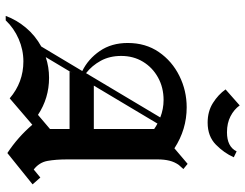

<svg xmlns="http://www.w3.org/2000/svg" viewBox="-114 -744 868 679"><g transform="rotate(90 319.5 -405.0)"><path d="M414.2 -705.8Q374.2 -705.8 344.6 -724.6Q315 -743.3 296.7 -769.2L353.3 -819.2Q367.5 -799.2 391.7 -786.7Q415.8 -774.2 448.3 -774.2Q499.2 -774.2 515.8 -808.3L536.7 -798.3Q521.7 -764.2 492.1 -735Q462.5 -705.8 414.2 -705.8ZM36.7 8.3Q50.8 -30 78.3 -62.9Q105.8 -95.8 145 -117.5L231.7 -262.5Q189.2 -283.3 160.8 -324.6Q132.5 -365.8 132.5 -423.3Q132.5 -486.7 164.6 -533.3Q196.7 -580 248.8 -605.8Q300.8 -631.7 360 -631.7Q438.3 -631.7 505 -588.3L560 -635L578.3 -620L564.2 -604.2Q553.3 -589.2 548.8 -570.8Q544.2 -552.5 544.2 -528.3V-210Q544.2 -168.3 549.6 -139.2Q555 -110 580 -90.8L608.3 -114.2L632.5 -86.7L521.7 2.5Q465 -35 421.7 -85.8L328.3 -5.8Q271.7 -54.2 197.5 -54.2Q156.7 -54.2 118.3 -37.5Q80 -20.8 52.5 8.3ZM178.3 -400Q178.3 -359.2 195.4 -327.9Q212.5 -296.7 239.2 -275.8L395.8 -538.3Q365.8 -550 334.2 -550Q290 -550 254.6 -530.4Q219.2 -510.8 198.8 -477.1Q178.3 -443.3 178.3 -400ZM283.3 -303.3H436.7V-516.7Q427.5 -523.3 417.5 -528.3ZM233.3 -217.5 238.3 -226.7 182.5 -133.3Q217.5 -145 255.8 -145Q327.5 -145 386.7 -105.8L436.7 -148.3V-217.5Z"/></g></svg>

Font: Manufacturing Consent
Style: Regular
Weight: 400
Version: Version 3.000; ttfautohint (v1.8.4.7-5d5b)